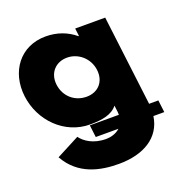

<svg xmlns="http://www.w3.org/2000/svg" viewBox="-140 -659 1036 1064"><g transform="rotate(-20 378.0 -126.5)"><path d="M80.2 126C149.6 251 275.5 275 382.5 275C529.2 275 634.5 212.5 652.3 91H716.4L707.6 19H653C652.9 17.3 652.7 15.7 652.5 14L587.8 -513H410.8L416.4 -467H413.4C366.6 -506 308.9 -528 240.9 -528C90.9 -528 0.9 -406 19.3 -256C37.7 -106 157.6 15 307.6 15C377.6 15 436.4 5 469.2 -37L473.9 1C474.6 7.3 475 13.3 475 19H303.6L312.4 91H446C422.8 112.7 389.8 121 363.6 121C286.6 121 239.3 86 216.5 55ZM207.3 -256C198.6 -327 245.5 -377 312.5 -377C378.5 -377 437.6 -327 446.3 -256C454.9 -186 411.1 -136 342.1 -136C270.1 -136 215.9 -186 207.3 -256Z"/></g></svg>

Font: Hussar
Style: BdOpOblOne
Weight: 700
Foundry: Cannot Into Space Fonts
Version: Version 2.00